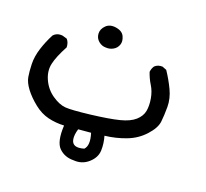

<svg xmlns="http://www.w3.org/2000/svg" viewBox="-73 -241 646 603"><g transform="rotate(15 250.0 61.0)"><path d="M212.9 279.3Q183.6 277.3 166 256.8Q148.4 236.3 156.2 181.6Q128.9 180.7 104 172.4Q79.1 164.1 57.6 143.6Q36.1 123 22.9 102.1Q9.8 81.1 8.3 63.5Q6.8 45.9 8.3 21Q9.8 -3.9 21 -30.8Q32.2 -57.6 47.9 -82Q60.5 -93.8 79.1 -89.8L93.8 -84Q101.6 -73.2 100.6 -57.6Q76.2 -20.5 68.4 4.4Q60.5 29.3 70.3 57.1Q80.1 85 102.5 103.5Q125 122.1 145.5 125.5Q166 128.9 227.5 127Q289.1 125 321.8 119.6Q354.5 114.3 372.1 101.1Q389.6 87.9 394.5 70.3Q399.4 52.7 397.5 29.3Q395.5 5.9 386.2 -12.2Q377 -30.3 372.1 -50.8Q374 -61.5 380.9 -70.3Q391.6 -79.1 407.2 -77.1L420.9 -70.3Q435.5 -43.9 446.3 -15.1Q457 13.7 454.6 41.5Q452.1 69.3 447.8 90.8Q443.4 112.3 418 135.7Q392.6 159.2 358.4 168.9Q324.2 178.7 287.1 179.7Q292 204.1 289.1 227.5Q286.1 251 263.7 267.6Q241.2 284.2 212.9 279.3ZM236.3 235.4Q252.9 221.7 244.1 181.6H202.1Q194.3 201.2 195.3 215.3Q196.3 229.5 206.5 234.4Q216.8 239.3 236.3 235.4ZM219.7 -88.9Q206.1 -89.8 195.8 -100.1Q185.5 -110.4 186 -125.5Q186.5 -140.6 200.2 -151.9Q213.9 -163.1 234.9 -157.7Q255.9 -152.3 261.2 -136.7Q266.6 -121.1 261.2 -109.4Q255.9 -97.7 244.1 -92.3Q232.4 -86.9 219.7 -88.9Z"/></g></svg>

Font: JasonHandwriting4
Style: Regular
Weight: 400
Version: Version 1.01.21